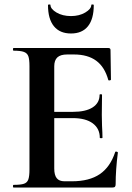

<svg xmlns="http://www.w3.org/2000/svg" viewBox="-20 -840 592 860"><path d="M41 -12Q73 -12 87.5 -17Q102 -22 107 -36.5Q112 -51 112 -81V-544Q112 -574 107 -588Q102 -602 87 -607.5Q72 -613 41 -613Q38 -613 38 -619Q38 -625 41 -625H465Q475 -625 475 -616L477 -483Q477 -481 471.5 -480Q466 -479 465 -482Q449 -540 411 -568Q373 -596 311 -596H281Q251 -596 237 -583Q223 -570 223 -543V-85Q223 -56 234 -42Q245 -28 269 -28H302Q380 -28 427 -60Q474 -92 496 -159Q496 -161 500 -161Q503 -161 505.5 -159.5Q508 -158 508 -157Q498 -79 498 -15Q498 -7 495 -3.5Q492 0 483 0H41Q38 0 38 -6Q38 -12 41 -12ZM305 -311H170V-339H306Q364 -339 395 -359Q426 -379 426 -415Q426 -418 431.5 -418Q437 -418 437 -415L436 -325L437 -277Q439 -243 439 -223Q439 -221 433 -221Q427 -221 427 -223Q427 -264 395.5 -287.5Q364 -311 305 -311ZM195 -817Q195 -820 200.5 -820Q206 -820 206 -818Q206 -800 233 -784Q260 -768 298 -768Q335 -768 362 -784Q389 -800 389 -818Q389 -820 394.5 -820Q400 -820 400 -817Q400 -755 374 -722.5Q348 -690 298 -690Q248 -690 221.5 -722.5Q195 -755 195 -817Z"/></svg>

Font: Cormorant Garamond
Style: Bold
Weight: 700
Designer: Christian Thalmann (Catharsis Fonts)
Foundry: Catharsis Fonts
Version: Version 4.000